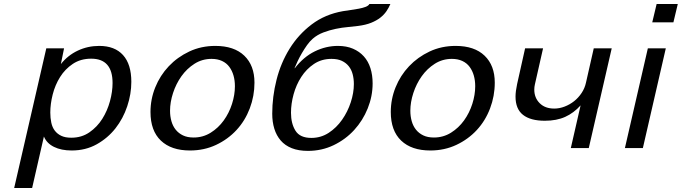

<svg xmlns="http://www.w3.org/2000/svg" viewBox="-20 -742 3416 962"><path d="M212 -500H301L285 -421Q320 -465 370 -488.5Q420 -512 477 -512Q555 -512 596.5 -466Q638 -420 638 -332Q638 -271 617.5 -209.5Q597 -148 558.5 -99Q520 -50 464.5 -19Q409 12 339 12Q287 12 250.5 -6Q214 -24 200 -58L141 200H51ZM232 -178Q232 -151 237 -127.5Q242 -104 254.5 -87.5Q267 -71 287 -61.5Q307 -52 337 -52Q389 -52 428 -79Q467 -106 492.5 -146.5Q518 -187 531 -235Q544 -283 544 -326Q544 -448 437 -448Q384 -448 345 -422Q306 -396 281 -356Q256 -316 244 -268.5Q232 -221 232 -178Z M734 -181Q734 -245 758 -304.5Q782 -364 825.5 -410Q869 -456 928.5 -484Q988 -512 1059 -512Q1153 -512 1204 -463Q1255 -414 1255 -328Q1255 -261 1231.5 -199Q1208 -137 1165 -90.5Q1122 -44 1062.5 -16Q1003 12 932 12Q838 12 786 -37.5Q734 -87 734 -181ZM832 -187Q832 -159 839 -134.5Q846 -110 860.5 -92Q875 -74 897 -63.5Q919 -53 950 -53Q997 -53 1035.5 -77Q1074 -101 1101 -138.5Q1128 -176 1142.5 -221.5Q1157 -267 1157 -310Q1157 -339 1150 -363.5Q1143 -388 1129 -407Q1115 -426 1092.5 -436.5Q1070 -447 1040 -447Q993 -447 954.5 -422.5Q916 -398 889 -360Q862 -322 847 -276Q832 -230 832 -187Z M1344 -172Q1344 -257 1365.5 -342Q1387 -427 1431 -498Q1475 -569 1541.5 -619.5Q1608 -670 1698 -686Q1717 -689 1738 -692Q1759 -695 1778 -698.5Q1797 -702 1811.5 -707.5Q1826 -713 1831 -722H1936Q1928 -703 1916 -685.5Q1904 -668 1885.5 -653.5Q1867 -639 1840 -628Q1813 -617 1774 -612Q1753 -609 1723.5 -606.5Q1694 -604 1662.5 -597.5Q1631 -591 1600.5 -579.5Q1570 -568 1547 -548Q1532 -535 1518.5 -516Q1505 -497 1493 -476.5Q1481 -456 1471.5 -436Q1462 -416 1456 -401L1457 -400Q1501 -457 1557 -484.5Q1613 -512 1673 -512Q1716 -512 1748.5 -498Q1781 -484 1803 -459.5Q1825 -435 1836 -400.5Q1847 -366 1847 -324Q1847 -260 1822.5 -199Q1798 -138 1754.5 -90.5Q1711 -43 1651.5 -14.5Q1592 14 1523 14Q1476 14 1442 0.5Q1408 -13 1386.5 -38Q1365 -63 1354.5 -97Q1344 -131 1344 -172ZM1641 -447Q1591 -447 1553 -421.5Q1515 -396 1489.5 -356.5Q1464 -317 1451 -269.5Q1438 -222 1438 -177Q1438 -123 1460.5 -87Q1483 -51 1540 -51Q1588 -51 1627 -76.5Q1666 -102 1694 -142Q1722 -182 1737.5 -229.5Q1753 -277 1753 -321Q1753 -347 1747 -370Q1741 -393 1727.5 -410Q1714 -427 1693 -437Q1672 -447 1641 -447Z M1938 -181Q1938 -245 1962 -304.5Q1986 -364 2029.5 -410Q2073 -456 2132.5 -484Q2192 -512 2263 -512Q2357 -512 2408 -463Q2459 -414 2459 -328Q2459 -261 2435.5 -199Q2412 -137 2369 -90.5Q2326 -44 2266.5 -16Q2207 12 2136 12Q2042 12 1990 -37.5Q1938 -87 1938 -181ZM2036 -187Q2036 -159 2043 -134.5Q2050 -110 2064.5 -92Q2079 -74 2101 -63.5Q2123 -53 2154 -53Q2201 -53 2239.5 -77Q2278 -101 2305 -138.5Q2332 -176 2346.5 -221.5Q2361 -267 2361 -310Q2361 -339 2354 -363.5Q2347 -388 2333 -407Q2319 -426 2296.5 -436.5Q2274 -447 2244 -447Q2197 -447 2158.5 -422.5Q2120 -398 2093 -360Q2066 -322 2051 -276Q2036 -230 2036 -187Z M2611 -500H2701L2660 -319Q2657 -306 2657 -293Q2657 -252 2684 -225Q2711 -198 2757 -198Q2783 -198 2809 -208Q2835 -218 2856.5 -235Q2878 -252 2894 -276Q2910 -300 2916 -328L2955 -500H3045L2930 0H2840L2889 -214Q2855 -176 2812 -156.5Q2769 -137 2710 -137Q2638 -137 2600.5 -166.5Q2563 -196 2563 -258Q2563 -284 2571 -321Z M3248 -630 3270 -722H3376L3354 -630ZM3111 0 3226 -500H3316L3201 0Z"/></svg>

Font: Perun
Style: Italic
Weight: 400
Italic angle: -12°
Foundry: Copyright (c) Stefan Peev, Context Ltd, 2016
Version: Version 1.027